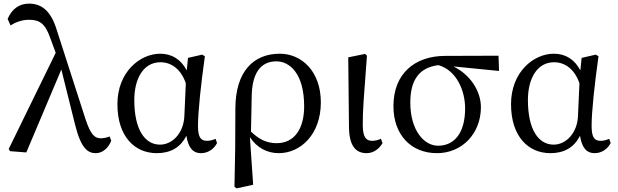

<svg xmlns="http://www.w3.org/2000/svg" viewBox="-20 -830 3404 1058"><path d="M584 -78C566 -71 551 -68 535 -68C500 -68 479 -91 452 -171L292 -667C261 -768 211 -810 140 -810C84 -810 45 -779 22 -726L38 -690C65 -707 100 -721 139 -721C197 -721 228 -702 256 -623L287 -539L28 -9L35 3L125 10L318 -447L394 -142C427 -9 466 14 508 14C543 14 577 -12 593 -55Z M996 -193C993 -97 930 -33 862 -33C778 -33 720 -116 720 -279C720 -396 770 -487 864 -487C926 -487 978 -447 1004 -371ZM1168 -65C1152 -58 1136 -54 1121 -54C1088 -54 1071 -71 1071 -136C1071 -217 1088 -371 1109 -520L1094 -529L1016 -511L1009 -442C977 -503 927 -534 863 -534C751 -534 627 -433 627 -256C627 -78 722 14 844 14C918 14 974 -16 1007 -82C1018 -12 1046 14 1087 14C1128 14 1160 -10 1176 -42Z M1504 -41C1448 -41 1405 -64 1363 -105C1364 -144 1367 -309 1367 -300C1369 -424 1414 -492 1503 -492C1573 -492 1656 -429 1656 -244C1656 -125 1606 -41 1504 -41ZM1276 -11 1272 199 1284 208 1375 188 1357 -74C1397 -14 1454 14 1516 14C1636 14 1748 -89 1748 -266C1748 -437 1642 -534 1522 -534C1378 -534 1278 -438 1277 -233Z M2000 14C2041 14 2072 -13 2088 -42L2079 -65C2065 -59 2048 -54 2031 -54C1999 -54 1980 -71 1979 -138C1978 -214 1985 -298 2002 -523L1992 -533L1899 -514L1903 -130C1904 -31 1937 14 2000 14Z M2394 -27C2315 -27 2241 -114 2241 -265C2241 -388 2289 -458 2396 -471C2497 -442 2543 -329 2543 -233C2543 -95 2482 -27 2394 -27ZM2730 -439 2727 -523 2431 -522C2267 -521 2148 -426 2148 -245C2148 -88 2244 14 2388 14C2527 14 2630 -95 2630 -239C2630 -331 2568 -421 2478 -464Z M3165 -193C3162 -97 3099 -33 3031 -33C2947 -33 2889 -116 2889 -279C2889 -396 2939 -487 3033 -487C3095 -487 3147 -447 3173 -371ZM3337 -65C3321 -58 3305 -54 3290 -54C3257 -54 3240 -71 3240 -136C3240 -217 3257 -371 3278 -520L3263 -529L3185 -511L3178 -442C3146 -503 3096 -534 3032 -534C2920 -534 2796 -433 2796 -256C2796 -78 2891 14 3013 14C3087 14 3143 -16 3176 -82C3187 -12 3215 14 3256 14C3297 14 3329 -10 3345 -42Z"/></svg>

Font: Noto Serif SC Medium
Style: Regular
Weight: 500
Designer: Ryoko NISHIZUKA 西塚涼子 (kana & ideographs); Frank Grießhammer (Latin, Greek & Cyrillic); Wenlong ZHANG 张文龙 (bopomofo); San
Foundry: Adobe Systems Incorporated
Version: Version 1.001;PS 1.001;hotconv 16.6.54;makeotf.lib2.5.65590